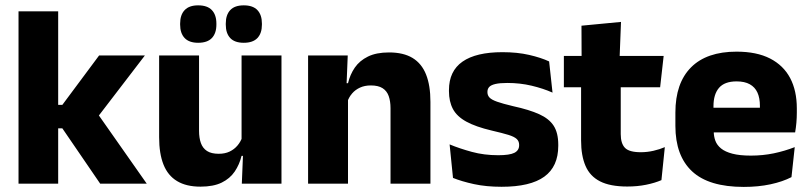

<svg xmlns="http://www.w3.org/2000/svg" viewBox="-20 -704 3106 736"><path d="M364 0 219 -212H179V-302H219L360 -491.5H535.5L348.5 -247.5V-276.5L542.5 0ZM51 0V-660.5H203V0Z M743 -491.5V-202.5Q743 -175.5 750 -155.8Q757 -136 773.5 -125.2Q790 -114.5 818.5 -114.5Q842.5 -114.5 860.2 -123Q878 -131.5 890.2 -146Q902.5 -160.5 908.5 -178L932 -106.5H906Q898 -73.5 879.8 -46.5Q861.5 -19.5 829.8 -4Q798 11.5 748.5 11.5Q694 11.5 658.8 -9.8Q623.5 -31 606.8 -73Q590 -115 590 -178V-491.5ZM1059 -491.5V0H907L912 -123L906 -137V-491.5ZM739.5 -540Q705 -540 687.8 -558.2Q670.5 -576.5 670.5 -609.5V-613.5Q670.5 -647 687.8 -665.2Q705 -683.5 739.5 -683.5Q775 -683.5 792.2 -665.2Q809.5 -647 809.5 -613.5V-609.5Q809.5 -576.5 792.2 -558.2Q775 -540 739.5 -540ZM914.5 -540Q879.5 -540 862.5 -558.2Q845.5 -576.5 845.5 -609.5V-613.5Q845.5 -647 862.5 -665.2Q879.5 -683.5 914.5 -683.5Q949.5 -683.5 966.8 -665.2Q984 -647 984 -613.5V-609.5Q984 -576.5 966.8 -558.2Q949.5 -540 914.5 -540Z M1477 0V-289Q1477 -316 1470 -335.8Q1463 -355.5 1446.5 -366Q1430 -376.5 1401.5 -376.5Q1378 -376.5 1360 -368.2Q1342 -360 1329.8 -345.8Q1317.5 -331.5 1311.5 -313.5L1288 -385H1314Q1322 -418.5 1340.2 -445Q1358.5 -471.5 1390.5 -487.2Q1422.5 -503 1471.5 -503Q1526.5 -503 1561.5 -481.8Q1596.5 -460.5 1613.2 -418.5Q1630 -376.5 1630 -313.5V0ZM1161 0V-491.5H1313L1308 -368.5L1314 -354V0Z M1902.5 12Q1844 12 1797 1.8Q1750 -8.5 1716.5 -22L1703.5 -150.5Q1742 -134.5 1788.8 -121.8Q1835.5 -109 1890 -109Q1933.5 -109 1951.8 -118.2Q1970 -127.5 1970 -147V-149Q1970 -162.5 1960.8 -171.2Q1951.5 -180 1928.8 -187Q1906 -194 1865 -203.5Q1803.5 -218 1767.5 -237.8Q1731.5 -257.5 1716.2 -286.2Q1701 -315 1701 -354.5V-358.5Q1701 -431.5 1753 -467.8Q1805 -504 1906 -504Q1963 -504 2008.5 -493.5Q2054 -483 2085 -468.5L2098 -349Q2062 -365 2017.8 -375.5Q1973.5 -386 1925 -386Q1895.5 -386 1878.8 -382Q1862 -378 1855.2 -370.5Q1848.5 -363 1848.5 -352V-350.5Q1848.5 -338.5 1856.5 -330Q1864.5 -321.5 1885.8 -314Q1907 -306.5 1947 -297Q2009 -283.5 2047 -266.2Q2085 -249 2102.5 -221.8Q2120 -194.5 2120 -149.5V-145Q2120 -65.5 2066.5 -26.8Q2013 12 1902.5 12Z M2384.5 11Q2319 11 2280.2 -8.8Q2241.5 -28.5 2224.5 -68Q2207.5 -107.5 2207.5 -165.5V-440H2359.5V-190Q2359.5 -154 2375.8 -137.2Q2392 -120.5 2436.5 -120.5Q2461 -120.5 2485 -126Q2509 -131.5 2528.5 -140L2515.5 -13.5Q2490 -2.5 2456.8 4.2Q2423.5 11 2384.5 11ZM2141.5 -369.5V-489.5H2524L2510.5 -369.5ZM2209.5 -478.5 2209 -605.5 2360.5 -620 2355 -478.5Z M2831 12.5Q2697 12.5 2633 -47.2Q2569 -107 2569 -221.5V-272.5Q2569 -385.5 2629 -445.8Q2689 -506 2803.5 -506Q2880.5 -506 2931.8 -479.8Q2983 -453.5 3008.8 -405Q3034.5 -356.5 3034.5 -288.5V-272Q3034.5 -253 3032.8 -233.2Q3031 -213.5 3028 -196.5H2890Q2892 -225.5 2892.5 -251.2Q2893 -277 2893 -298Q2893 -328.5 2883.5 -349.2Q2874 -370 2854.2 -381Q2834.5 -392 2803.5 -392Q2757.5 -392 2736.2 -367.2Q2715 -342.5 2715 -297V-252L2716 -235.5V-200.5Q2716 -181.5 2722.2 -164.5Q2728.5 -147.5 2744.2 -134.8Q2760 -122 2787.8 -114.8Q2815.5 -107.5 2858.5 -107.5Q2904 -107.5 2946 -116.2Q2988 -125 3026.5 -140L3014 -25Q2980 -7.5 2933.5 2.5Q2887 12.5 2831 12.5ZM2650 -196.5V-291H2997V-196.5Z"/></svg>

Font: Anek Gujarati Medium
Style: Bold
Weight: 700
Version: Version 1.003